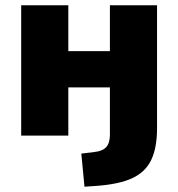

<svg xmlns="http://www.w3.org/2000/svg" viewBox="-20 -512 673 725"><path d="M299 193 287 68 336 62Q367 59 381 43.5Q395 28 395 -3V-182H238V0H60V-492H238V-319H395V-492H573V-28Q573 46 551 92Q529 138 479 161Q429 184 343 190Z"/></svg>

Font: Nunito Sans Black
Style: Regular
Weight: 900
Designer: Vernon Adams
Foundry: Vernon Adams
Version: Version 3.006; ttfautohint (v1.8.3)